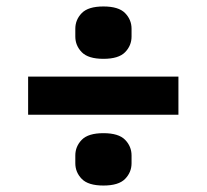

<svg xmlns="http://www.w3.org/2000/svg" viewBox="-20 -602 640 594"><path d="M67 -247V-365H532V-247ZM300 -28Q253 -28 233 -48.5Q213 -69 213 -97V-121Q213 -149 233 -169.5Q253 -190 300 -190Q347 -190 367 -169.5Q387 -149 387 -121V-97Q387 -69 367 -48.5Q347 -28 300 -28ZM300 -420Q253 -420 233 -440.5Q213 -461 213 -489V-513Q213 -541 233 -561.5Q253 -582 300 -582Q347 -582 367 -561.5Q387 -541 387 -513V-489Q387 -461 367 -440.5Q347 -420 300 -420Z"/></svg>

Font: IBM Plex Sans KR
Style: Bold
Weight: 700
Designer: Mike Abbink; Paul van der Laan; Pieter van Rosmalen; Wujin Sim; Chorong Kim; Dohee Lee;
Foundry: Sandoll Inc.
Version: Version 1.001